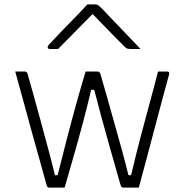

<svg xmlns="http://www.w3.org/2000/svg" viewBox="-20 -850 840 870"><path d="M368 -526H422Q431 -526 435 -515Q448 -471 464 -414Q480 -357 497.5 -295Q515 -233 532 -171.5Q549 -110 562 -56H574Q596 -149 616.5 -227.5Q637 -306 657 -378.5Q677 -451 696 -526H736Q750 -526 746 -512Q733 -466 716.5 -403.5Q700 -341 681.5 -271.5Q663 -202 644.5 -132Q626 -62 609 0H537Q529 0 525 -16Q517 -45 502.5 -95Q488 -145 471 -206Q454 -267 437 -329Q420 -391 407 -443H393Q377 -374 356 -295Q335 -216 313 -139.5Q291 -63 273 0H202Q197 0 194.5 -4Q192 -8 189 -19Q180 -53 163 -113Q146 -173 126 -245.5Q106 -318 86 -391.5Q66 -465 49 -526H92Q102 -526 105 -515Q114 -483 129.5 -428.5Q145 -374 162.5 -308.5Q180 -243 198 -177Q216 -111 229 -56H241Q260 -132 282 -217Q304 -302 326.5 -383Q349 -464 368 -526ZM376 -830H412Q420 -830 425.5 -826Q431 -822 445 -808Q453 -799 473 -778.5Q493 -758 518.5 -731Q544 -704 570 -677Q596 -650 617 -628H573Q562 -628 556.5 -630Q551 -632 544 -639Q530 -653 491.5 -692Q453 -731 401 -785H398Q346 -732 309 -694.5Q272 -657 243 -628H206Q196 -628 196 -637Q196 -641 200 -645.5Q204 -650 218 -665Q231 -679 252.5 -701.5Q274 -724 298.5 -749Q323 -774 344 -796Q365 -818 376 -830Z"/></svg>

Font: Recursive Sn Lnr St Lt
Style: Regular
Weight: 300
Version: Version 1.079;hotconv 1.0.112;makeotfexe 2.5.65598; ttfautoh